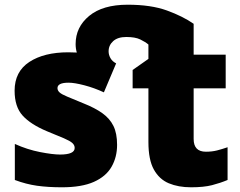

<svg xmlns="http://www.w3.org/2000/svg" viewBox="-20 -785 1017 815"><path d="M243 10Q184 10 137.5 3.5Q91 -3 43 -21V-174Q96 -150 150 -139.5Q204 -129 235 -129Q297 -129 297 -157Q297 -169 287 -178Q277 -187 251.5 -198Q226 -209 179 -228Q110 -257 76 -294.5Q42 -332 42 -400Q42 -481 104.5 -522Q167 -563 270 -563Q288 -563 306 -562Q301 -579 301 -598Q301 -670 358.5 -717.5Q416 -765 522 -765Q621 -765 688.5 -740.5Q756 -716 802 -684V-553H938V-410H802V-195Q802 -141 854 -141Q880 -141 901.5 -146.5Q923 -152 946 -160V-21Q915 -8 880 1Q845 10 791 10Q737 10 696.5 -7Q656 -24 633 -65.5Q610 -107 610 -182V-410H543V-488L610 -535V-596Q597 -607 575.5 -617.5Q554 -628 516 -628Q480 -628 460.5 -610.5Q441 -593 441 -567Q441 -552 449 -538Q457 -524 473 -516L421 -393Q380 -412 338 -423Q296 -434 271 -434Q224 -434 224 -411Q224 -401 232.5 -393Q241 -385 265 -375Q289 -365 335 -346Q383 -327 414.5 -304.5Q446 -282 461.5 -250.5Q477 -219 477 -170Q477 -118 453.5 -77Q430 -36 378.5 -13Q327 10 243 10Z"/></svg>

Font: Noto Sans Black
Style: Regular
Weight: 900
Designer: Monotype Design Team
Foundry: Monotype Imaging Inc.
Version: Version 2.007